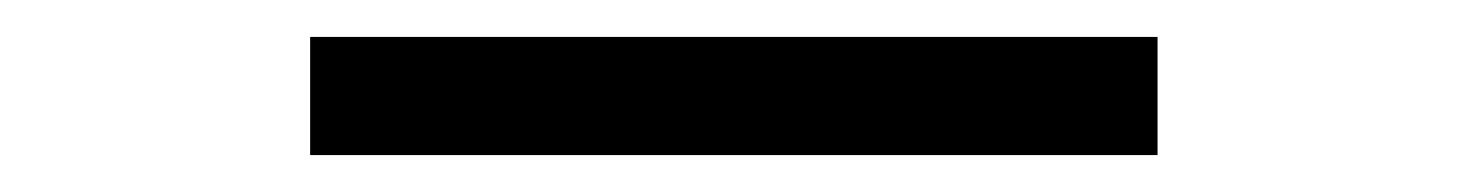

<svg xmlns="http://www.w3.org/2000/svg" viewBox="-20 58 795 104"><path d="M148 78H607V142H148Z"/></svg>

Font: Volkhov
Style: Regular
Weight: 400
Designer: Cyreal (www.cyreal.org)
Foundry: Cyreal (www.cyreal.org)
Version: Version 1.010